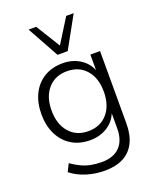

<svg xmlns="http://www.w3.org/2000/svg" viewBox="-168 -849 928 1136"><g transform="rotate(-20 295.5 -281.5)"><path d="M294 188Q233 188 178.5 171Q124 154 82 121L106 73Q136 94 165.5 108Q195 122 226.5 128Q258 134 293 134Q367 134 406.5 93.5Q446 53 446 -22V-139H453Q438 -80 389 -45.5Q340 -11 274 -11Q206 -11 156.5 -41.5Q107 -72 80 -127Q53 -182 53 -254Q53 -326 80 -380.5Q107 -435 156.5 -465Q206 -495 274 -495Q340 -495 389 -460.5Q438 -426 453 -367H446V-487H507V-31Q507 40 482.5 89Q458 138 410.5 163Q363 188 294 188ZM281 -65Q357 -65 401.5 -116.5Q446 -168 446 -254Q446 -340 401.5 -391Q357 -442 281 -442Q206 -442 161.5 -391Q117 -340 117 -254Q117 -168 161.5 -116.5Q206 -65 281 -65ZM263 -552 153 -751H201L295 -599L390 -751H437L327 -552Z"/></g></svg>

Font: Nunito Sans 11pt Light
Style: Regular
Weight: 300
Version: Version 3.101;gftools[0.9.27]